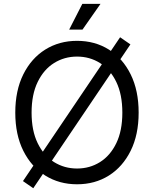

<svg xmlns="http://www.w3.org/2000/svg" viewBox="-20 -950 802 1000"><path d="M153.3 30.3 99.6 -6.8 605.5 -755.9 659.2 -718.8ZM381.3 9.8Q288.6 9.8 215.8 -35.6Q143.1 -81.1 101.3 -164.8Q59.6 -248.5 59.6 -363.3Q59.6 -478.5 101.3 -562.5Q143.1 -646.5 215.8 -691.9Q288.6 -737.3 381.3 -737.3Q474.6 -737.3 546.9 -691.9Q619.1 -646.5 660.6 -562.5Q702.1 -478.5 702.1 -363.3Q702.1 -248.5 660.6 -164.8Q619.1 -81.1 546.9 -35.6Q474.6 9.8 381.3 9.8ZM381.3 -72.3Q447.3 -72.3 500.7 -105.7Q554.2 -139.2 585.7 -204.1Q617.2 -269 617.2 -363.3Q617.2 -458 585.7 -523.2Q554.2 -588.4 500.7 -621.8Q447.3 -655.3 381.3 -655.3Q315.4 -655.3 261.7 -621.8Q208 -588.4 176.3 -523.2Q144.5 -458 144.5 -363.3Q144.5 -269 176.3 -204.1Q208 -139.2 261.7 -105.7Q315.4 -72.3 381.3 -72.3ZM340.3 -795.9 408.7 -929.7H503.4L409.7 -795.9Z"/></svg>

Font: Inter
Style: Regular
Weight: 400
Designer: Rasmus Andersson
Foundry: rsms
Version: Version 4.000;git-8c9346024